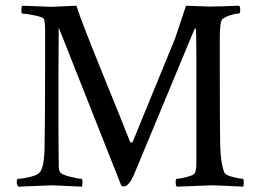

<svg xmlns="http://www.w3.org/2000/svg" viewBox="-20 -666 929 688"><path d="M835 -617.2H833Q822.3 -617.2 804.7 -611.3Q787.1 -605.5 777.3 -597.7Q767.6 -589.8 767.6 -532.2V-421.9Q767.6 -212.9 769 -147Q770.5 -81.1 784.2 -46.9Q789.1 -38.1 814.5 -31.7Q839.8 -25.4 849.6 -25.4Q853.5 -25.4 853.5 -14.2Q853.5 -2.9 851.6 2.9Q753.9 -2 740.2 -2Q726.6 -2 614.3 2.9Q609.4 0 609.4 -12.7Q609.4 -25.4 614.3 -25.4Q624 -25.4 644 -30.3Q664.1 -35.2 673.8 -41Q683.6 -46.9 683.6 -82V-477.5Q683.6 -564.5 680.7 -564.5Q677.7 -564.5 674.8 -556.6L460 -40Q441.4 2 423.8 2Q420.9 2 415 0L190.4 -567.4Q189.5 -496.1 189.5 -401.9V-190.4L190.4 -90.8V-73.2Q190.4 -55.7 196.3 -47.9Q202.1 -40 231.4 -32.7Q260.7 -25.4 271.5 -25.4Q275.4 -25.4 275.4 -14.2Q275.4 -2.9 273.4 2.9Q175.8 -2 167 -2Q158.2 -2 45.9 2.9Q40 -2.9 40 -14.2Q40 -25.4 45.9 -25.4Q59.6 -25.4 86.4 -31.7Q113.3 -38.1 121.1 -46.9Q137.7 -63.5 139.6 -131.8Q141.6 -249 141.6 -417V-558.6Q141.6 -583 137.7 -597.7Q134.8 -604.5 104 -610.8Q73.2 -617.2 60.5 -617.2Q56.6 -617.2 56.6 -630.4Q56.6 -643.6 60.5 -645.5L164.1 -641.6L253.9 -645.5Q268.1 -598.1 345.2 -408.2Q422.9 -217.8 446.3 -157.2Q447.3 -155.3 451.2 -155.3Q455.1 -155.3 456.1 -159.2L607.4 -528.3L646.5 -645.5L728.5 -642.6Q763.7 -642.6 836.9 -645.5Q840.8 -641.6 840.8 -629.4Q840.8 -617.2 835 -617.2Z"/></svg>

Font: CrimsonText-Roman
Style: Roman
Weight: 400
Version: Version 0.13